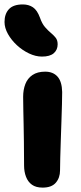

<svg xmlns="http://www.w3.org/2000/svg" viewBox="-39 -836 365 866"><path d="M153.2 10.2Q123.4 10.2 105.3 -2.7Q87.2 -15.6 78.4 -38.5Q69.6 -61.4 69.6 -89Q69.6 -153.6 68.8 -198.4Q68 -243.2 67.5 -276.2Q67 -309.2 66.2 -338.2Q65.4 -367.2 65.4 -399.6Q65.4 -431 75.3 -456.8Q85.2 -482.6 107.5 -497.7Q129.8 -512.8 164.8 -512.8Q200.2 -512.8 220.3 -490.6Q240.4 -468.4 241.4 -421Q241.4 -401.2 240.5 -366Q239.6 -330.8 238.1 -288.5Q236.6 -246.2 235.2 -203.5Q233.8 -160.8 232.8 -125Q231.8 -89.2 231.8 -67.4Q231.8 -34.2 212.8 -12Q193.8 10.2 153.2 10.2ZM150.2 -580.8Q121.6 -580.8 91.8 -595Q62 -609.2 37.2 -632.1Q12.4 -655 -3.1 -682.6Q-18.6 -710.2 -18.6 -736.8Q-18.6 -773.2 1.2 -794.6Q21 -816 64 -816Q90.4 -816 109.6 -803.1Q128.8 -790.2 141.2 -756.4Q150.6 -729.2 164.1 -713.7Q177.6 -698.2 190.5 -687.5Q203.4 -676.8 212.2 -665.7Q221 -654.6 221 -636.2Q221 -611.2 203.6 -596Q186.2 -580.8 150.2 -580.8Z"/></svg>

Font: Shantell Sans Light
Style: Regular
Weight: 300
Designer: Stephen Nixon, Anya Danilova, Shantell Martin
Foundry: Arrow Type
Version: Version 1.011;[c5ecc13dd]